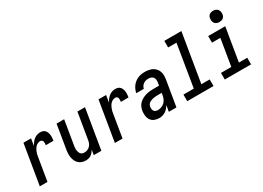

<svg xmlns="http://www.w3.org/2000/svg" viewBox="-17 -1481 3034 2215"><g transform="rotate(-30 1500.0 -373.5)"><path d="M63 0 151 -530H252L237 -436Q247 -456 261 -475Q275 -494 293 -508.5Q311 -523 332.5 -530.5Q354 -538 376 -538Q395 -538 412 -532.5Q429 -527 440.5 -514Q452 -501 458 -484.5Q464 -468 466 -450Q468 -432 466.5 -413Q465 -394 462 -376H360Q362 -388 362.5 -400.5Q363 -413 360.5 -424Q358 -435 349 -442.5Q340 -450 328 -450Q311 -450 295 -443Q279 -436 267 -424Q255 -412 246 -397Q237 -382 231 -366Q225 -350 221 -334.5Q217 -319 215 -302L165 0Z M674 8Q647 8 622.5 -0.5Q598 -9 580 -26Q562 -43 551.5 -66.5Q541 -90 537 -115.5Q533 -141 534.5 -168Q536 -195 541 -221L592 -530H693L640 -207Q638 -193 636.5 -178Q635 -163 637 -149.5Q639 -136 643.5 -122.5Q648 -109 656.5 -99Q665 -89 678.5 -84.5Q692 -80 707 -80Q726 -80 745 -87.5Q764 -95 778.5 -109.5Q793 -124 801 -143Q809 -162 812 -181L870 -530H971L883 0H782L793 -66Q783 -50 770.5 -35.5Q758 -21 742.5 -10.5Q727 0 709 4Q691 8 674 8Z M1063 0 1151 -530H1252L1237 -436Q1247 -456 1261 -475Q1275 -494 1293 -508.5Q1311 -523 1332.5 -530.5Q1354 -538 1376 -538Q1395 -538 1412 -532.5Q1429 -527 1440.5 -514Q1452 -501 1458 -484.5Q1464 -468 1466 -450Q1468 -432 1466.5 -413Q1465 -394 1462 -376H1360Q1362 -388 1362.5 -400.5Q1363 -413 1360.5 -424Q1358 -435 1349 -442.5Q1340 -450 1328 -450Q1311 -450 1295 -443Q1279 -436 1267 -424Q1255 -412 1246 -397Q1237 -382 1231 -366Q1225 -350 1221 -334.5Q1217 -319 1215 -302L1165 0Z M1653 8Q1620 8 1590.5 -3.5Q1561 -15 1543.5 -40Q1526 -65 1522 -98Q1518 -131 1523 -163Q1527 -188 1538 -213Q1549 -238 1569 -256.5Q1589 -275 1613.5 -287.5Q1638 -300 1663.5 -307Q1689 -314 1714.5 -316Q1740 -318 1765 -318H1835L1841 -357Q1844 -375 1842 -393Q1840 -411 1830 -424.5Q1820 -438 1803 -444Q1786 -450 1768 -450Q1751 -450 1734 -446Q1717 -442 1702 -431.5Q1687 -421 1677.5 -406Q1668 -391 1664 -374H1564Q1568 -397 1577.5 -419Q1587 -441 1601.5 -460.5Q1616 -480 1635.5 -495.5Q1655 -511 1677 -520.5Q1699 -530 1722 -534Q1745 -538 1768 -538Q1794 -538 1820.5 -533.5Q1847 -529 1869 -518Q1891 -507 1908 -488.5Q1925 -470 1934 -446Q1943 -422 1943.5 -395.5Q1944 -369 1940 -342L1883 0H1782L1796 -83Q1785 -64 1770 -46.5Q1755 -29 1736 -16.5Q1717 -4 1695.5 2Q1674 8 1653 8ZM1683 -80Q1706 -80 1730 -88.5Q1754 -97 1772.5 -114.5Q1791 -132 1801 -155Q1811 -178 1815 -202L1820 -231H1765Q1751 -231 1737 -230Q1723 -229 1709.5 -226.5Q1696 -224 1682 -219Q1668 -214 1655.5 -206.5Q1643 -199 1635 -186Q1627 -173 1625 -159Q1622 -144 1624 -129Q1626 -114 1633.5 -102.5Q1641 -91 1654.5 -85.5Q1668 -80 1683 -80Z M2027 0V-88H2165L2257 -647H2146V-735H2373L2266 -88H2377V0Z M2527 0V-88H2665L2723 -442H2612V-530H2839L2766 -88H2877V0ZM2806 -605Q2788 -605 2771.5 -611.5Q2755 -618 2745 -631.5Q2735 -645 2732.5 -662.5Q2730 -680 2733 -698Q2735 -711 2741 -722.5Q2747 -734 2758 -741.5Q2769 -749 2781.5 -752Q2794 -755 2806 -755Q2824 -755 2840.5 -748.5Q2857 -742 2867 -728.5Q2877 -715 2880 -697.5Q2883 -680 2880 -662Q2878 -649 2871.5 -637.5Q2865 -626 2854.5 -618.5Q2844 -611 2831.5 -608Q2819 -605 2806 -605Z"/></g></svg>

Font: Iosevka Curly Semibold Oblique
Style: Regular
Weight: 600
Italic angle: -9°
Monospace: yes
Designer: Belleve Invis
Foundry: Belleve Invis
Version: Version 11.1.0; ttfautohint (v1.8.3)